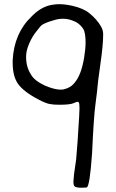

<svg xmlns="http://www.w3.org/2000/svg" viewBox="-20 -749 540 895"><path d="M39.1 -456.1Q39.1 -461.9 39.1 -468.8Q45.9 -594.7 127 -671.9Q130.9 -675.8 132.8 -677.7L134.8 -679.7Q178.7 -721.7 229.5 -727.5Q242.2 -729.5 255.9 -729.5Q284.2 -729.5 318.4 -721.7Q369.1 -710 396.5 -687.5Q431.6 -659.2 451.2 -625Q460.9 -608.4 460.9 -588.9Q460.9 -539.1 448.2 -452.1Q445.3 -435.5 437.5 -373Q432.6 -318.4 424.8 -261.7Q417 -205.1 409.2 -34.2Q403.3 46.9 397.5 83Q391.6 119.1 385.7 124Q382.8 126 357.4 126Q335 126 327.1 119.1Q322.3 114.3 322.3 96.7Q323.2 83 325.2 62.5Q331.1 23.4 335 -5.9L341.8 -91.8Q347.7 -178.7 349.1 -207.5Q350.6 -236.3 350.6 -245.1Q350.6 -268.6 346.7 -272.5Q344.7 -274.4 341.8 -274.4Q335.9 -274.4 324.2 -268.6Q308.6 -260.7 255.9 -260.7Q229.5 -260.7 211.4 -264.2Q193.4 -267.6 163.1 -283.2Q88.9 -321.3 62.5 -360.4Q39.1 -395.5 39.1 -456.1ZM229.5 -654.3Q184.6 -641.6 170.9 -628.9Q168 -626 165.5 -622.6Q163.1 -619.1 150.4 -603.5Q130.9 -580.1 116.2 -546.4Q101.6 -512.7 101.6 -484.4Q101.6 -436.5 124 -402.3Q139.6 -373 190.4 -349.6Q234.4 -331.1 262.7 -331.1Q269.5 -331.1 275.4 -332Q310.5 -339.8 329.1 -365.2Q358.4 -399.4 372.1 -479.5Q378.9 -520.5 378.9 -551.3Q378.9 -582 373 -603.5Q369.1 -616.2 354.5 -630.9Q339.8 -645.5 322.3 -651.4Q299.8 -661.1 276.4 -661.6Q252.9 -662.1 229.5 -654.3Z"/></svg>

Font: JasonHandwriting4
Style: Regular
Weight: 400
Version: Version 1.01.21